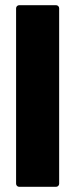

<svg xmlns="http://www.w3.org/2000/svg" viewBox="-20 -720 289 740"><path d="M42 -12V-688Q42 -693 45.5 -696.5Q49 -700 54 -700H196Q201 -700 204.5 -696.5Q208 -693 208 -688V-12Q208 -7 204.5 -3.5Q201 0 196 0H54Q49 0 45.5 -3.5Q42 -7 42 -12Z"/></svg>

Font: Barlow GEO ExtraBold
Style: Regular
Weight: 800
Designer: Jeremy Tribby
Foundry: Tribby Type
Version: Version 1.408